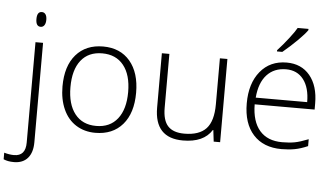

<svg xmlns="http://www.w3.org/2000/svg" viewBox="-110 -873 2122 1220"><g transform="rotate(5 951.5 -263.0)"><path d="M18.1 240.2Q-21 240.2 -47.9 228V186Q-14.2 195.8 15.1 195.8Q88.9 195.8 88.9 109.9V-530.8H137.2V103Q137.2 168.9 106.2 204.6Q75.2 240.2 18.1 240.2ZM82 -678.2Q82 -725.1 112.8 -725.1Q127.9 -725.1 136.5 -712.9Q145 -700.7 145 -678.2Q145 -656.2 136.5 -643.6Q127.9 -630.9 112.8 -630.9Q82 -630.9 82 -678.2Z M753.9 -266.1Q753.9 -136.2 690.9 -63.2Q627.9 9.8 517.1 9.8Q447.3 9.8 394 -23.9Q340.8 -57.6 312.5 -120.6Q284.2 -183.6 284.2 -266.1Q284.2 -396 347.2 -468.5Q410.2 -541 520 -541Q629.4 -541 691.7 -467.5Q753.9 -394 753.9 -266.1ZM335 -266.1Q335 -156.7 383.1 -95.5Q431.2 -34.2 519 -34.2Q606.9 -34.2 655 -95.5Q703.1 -156.7 703.1 -266.1Q703.1 -376 654.5 -436.5Q606 -497.1 518.1 -497.1Q430.2 -497.1 382.6 -436.8Q335 -376.5 335 -266.1Z M942.9 -530.8V-187Q942.9 -106.9 976.6 -70.6Q1010.3 -34.2 1081.1 -34.2Q1175.8 -34.2 1220.5 -82Q1265.1 -129.9 1265.1 -237.8V-530.8H1313V0H1272L1263.2 -73.2H1260.3Q1208.5 9.8 1076.2 9.8Q895 9.8 895 -184.1V-530.8Z M1705.1 9.8Q1589.4 9.8 1524.7 -61.5Q1460 -132.8 1460 -261.2Q1460 -388.2 1522.5 -464.6Q1585 -541 1690.9 -541Q1784.7 -541 1838.9 -475.6Q1893.1 -410.2 1893.1 -297.9V-258.8H1510.7Q1511.7 -149.4 1561.8 -91.8Q1611.8 -34.2 1705.1 -34.2Q1750.5 -34.2 1784.9 -40.5Q1819.3 -46.9 1872.1 -67.9V-23.9Q1827.1 -4.4 1789.1 2.7Q1751 9.8 1705.1 9.8ZM1690.9 -498Q1614.3 -498 1567.9 -447.5Q1521.5 -397 1513.7 -301.8H1841.8Q1841.8 -394 1801.8 -446Q1761.7 -498 1690.9 -498ZM1622.6 -613.8Q1658.2 -652.3 1693.1 -697.5Q1728 -742.7 1740.7 -766.1H1809.6V-757.8Q1792 -732.4 1749.8 -690.4Q1707.5 -648.4 1656.7 -606H1622.6Z"/></g></svg>

Font: CAA NEO Sans Light
Style: Regular
Weight: 300
Version: Version 1.10